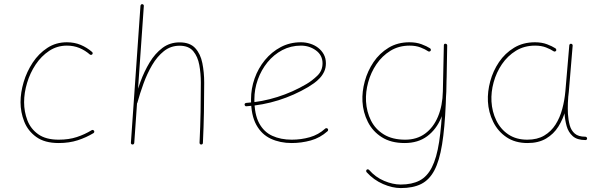

<svg xmlns="http://www.w3.org/2000/svg" viewBox="-20 -706 2987 949"><path d="M436 -437.5Q438.5 -439.9 438 -443.6Q437.5 -447.3 435.1 -449.2Q409.7 -471.2 378.9 -484.1Q348.1 -497.1 310.5 -497.1Q256.3 -497.1 213.9 -469.2Q171.4 -441.4 141.8 -396.7Q112.3 -352.1 96.9 -300.3Q81.5 -248.5 81.5 -200.7Q81.5 -151.9 99.6 -105.5Q117.7 -59.1 159.2 -29.1Q200.7 1 270 1Q322.3 1 364.3 -12.7Q406.2 -26.4 441.9 -47.9Q444.8 -49.8 445.8 -53.2Q446.8 -56.6 444.8 -59.6Q442.9 -62.5 439.5 -63.5Q436 -64.5 433.1 -62.5Q398.9 -41.5 359.6 -28.6Q320.3 -15.6 270 -15.6Q206.5 -15.6 168.9 -42.5Q131.3 -69.3 115.2 -111.8Q99.1 -154.3 99.1 -200.7Q99.1 -247.1 113.8 -296.1Q128.4 -345.2 156.2 -387Q184.1 -428.7 223.1 -454.6Q262.2 -480.5 310.5 -480.5Q344.2 -480.5 372.6 -468.8Q400.9 -457 424.3 -436.5Q426.8 -434.6 430.4 -434.8Q434.1 -435.1 436 -437.5Z M642.6 -203.6Q641.6 -199.7 643.1 -196.5Q644.5 -193.4 648.9 -192.4Q652.8 -191.9 655.8 -193.8Q658.7 -195.8 659.2 -198.7Q671.4 -243.7 689.2 -292.7Q707 -341.8 731.9 -384.3Q756.8 -426.8 790.3 -453.4Q823.7 -480 867.7 -480Q912.6 -480 935.1 -453.1Q957.5 -426.3 965.1 -384.5Q972.7 -342.8 972.7 -297.4Q972.7 -223.1 971.4 -152.6Q970.2 -82 966.3 -0.5Q966.3 3.4 968.5 5.9Q970.7 8.3 974.6 8.3Q978 8.3 980.5 6.1Q982.9 3.9 982.9 0.5Q986.8 -81.1 988 -152.1Q989.3 -223.1 989.3 -297.4Q989.3 -348.1 980.2 -393.8Q971.2 -439.5 945.1 -468Q918.9 -496.6 867.7 -496.6Q819.3 -496.6 782.7 -469Q746.1 -441.4 719.5 -397.2Q692.9 -353 674.1 -301.8Q655.3 -250.5 642.6 -203.6ZM634.8 8.3Q638.7 8.3 640.9 6.1Q643.1 3.9 643.6 0.5L690.9 -676.3Q691.4 -680.2 689 -682.6Q686.5 -685.1 683.1 -685.5Q679.7 -686 677.2 -683.3Q674.8 -680.7 674.3 -677.2L627 -0.5Q626.5 2.9 628.9 5.6Q631.3 8.3 634.8 8.3Z M1467.3 -480.5Q1509.3 -480.5 1541.7 -456.8Q1574.2 -433.1 1574.2 -393.1Q1574.2 -356.4 1548.1 -331.5Q1522 -306.6 1494.6 -290.5Q1426.8 -250.5 1351.1 -226.6Q1275.4 -202.6 1196.8 -197.3Q1193.4 -196.8 1190.9 -194.6Q1188.5 -192.4 1189 -188.5Q1189.5 -185.1 1191.9 -182.6Q1194.3 -180.2 1197.8 -180.7Q1278.3 -186 1356.2 -210.4Q1434.1 -234.9 1503.4 -275.9Q1517.1 -284.2 1532.2 -294.9Q1547.4 -305.7 1560.8 -320.1Q1574.2 -334.5 1582.5 -352.5Q1590.8 -370.6 1590.8 -393.1Q1590.8 -418 1580.3 -437.3Q1569.8 -456.5 1552.2 -470Q1534.7 -483.4 1512.7 -490.2Q1490.7 -497.1 1467.3 -497.1Q1412.6 -497.1 1367.4 -473.1Q1322.3 -449.2 1289.3 -408.9Q1256.3 -368.7 1238.5 -318.4Q1220.7 -268.1 1220.7 -214.8Q1220.7 -136.7 1246.8 -89.1Q1272.9 -41.5 1318.6 -20.3Q1364.3 1 1421.9 1Q1469.7 1 1515.9 -11.7Q1562 -24.4 1599.1 -57.6Q1601.6 -60.1 1601.8 -63.7Q1602.1 -67.4 1599.6 -69.8Q1597.7 -72.3 1593.8 -72.5Q1589.8 -72.8 1587.4 -70.3Q1554.2 -40 1511.2 -27.8Q1468.3 -15.6 1421.9 -15.6Q1367.7 -15.6 1325.9 -34.7Q1284.2 -53.7 1260.7 -97.4Q1237.3 -141.1 1237.3 -214.8Q1237.3 -265.6 1254.4 -313Q1271.5 -360.4 1302.2 -398.2Q1333 -436 1375.2 -458.3Q1417.5 -480.5 1467.3 -480.5Z M1982.9 -15.6Q1919.4 -15.6 1877.2 -41.5Q1835 -67.4 1813.5 -110.6Q1792 -153.8 1789.1 -204.6Q1786.6 -251 1799.8 -299.3Q1813 -347.7 1840.8 -388.7Q1868.7 -429.7 1909.9 -455.1Q1951.2 -480.5 2004.9 -480.5Q2035.6 -480.5 2058.8 -471.4Q2082 -462.4 2096.2 -452.6Q2099.1 -450.7 2102.8 -451.4Q2106.4 -452.1 2108.4 -455.1Q2110.4 -458 2109.4 -461.7Q2108.4 -465.3 2105.5 -467.3Q2089.8 -477.5 2063.7 -487.3Q2037.6 -497.1 2003.9 -497.1Q1945.3 -497.1 1900.6 -470Q1856 -442.9 1826.4 -399.2Q1796.9 -355.5 1783 -304.2Q1769 -252.9 1771.5 -204.6Q1774.4 -150.9 1798.1 -103.8Q1821.8 -56.6 1867.2 -27.8Q1912.6 1 1980 1Q2046.4 1 2091.6 -32.7Q2136.7 -66.4 2160.6 -124Q2184.6 -181.6 2186 -252.4L2190.4 -480.5Q2190.9 -483.9 2188.5 -486.6Q2186 -489.3 2182.6 -489.7Q2179.2 -490.2 2176.8 -488Q2174.3 -485.8 2173.8 -482.4L2168.9 -254.4Q2167.5 -184.1 2145 -130.1Q2122.6 -76.2 2081.5 -45.9Q2040.5 -15.6 1982.9 -15.6ZM2182.6 -489.7Q2179.2 -490.7 2176.5 -488.5Q2173.8 -486.3 2173.8 -482.4Q2172.4 -318.8 2167.5 -200.9Q2162.6 -83 2150.4 -4.2Q2138.2 74.7 2114.7 120.8Q2091.3 167 2053.7 186.5Q2016.1 206.1 1960.4 206.1Q1921.4 206.1 1878.7 188Q1835.9 169.9 1804.7 134.3Q1802.7 131.8 1798.8 131.1Q1794.9 130.4 1792.5 132.8Q1790 134.8 1790 138.7Q1790 142.6 1792 145Q1827.1 183.6 1873.3 203.6Q1919.4 223.6 1960.9 223.6Q2021.5 223.6 2061.8 203.4Q2102.1 183.1 2127 136Q2151.9 88.9 2165 8.1Q2178.2 -72.8 2183.3 -193.1Q2188.5 -313.5 2190.4 -480.5Q2190.4 -484.4 2188.5 -486.8Q2186.5 -489.3 2182.6 -489.7Z M2780.8 -234.4Q2777.3 -234.9 2774.9 -232.7Q2772.5 -230.5 2772 -227.1Q2771 -214.4 2770.3 -200.7Q2769.5 -187 2769.8 -172.6Q2770 -158.2 2770.5 -143.1Q2772.5 -112.3 2780.8 -82.5Q2789.1 -52.7 2810.8 -33.2Q2832.5 -13.7 2873.5 -13.7Q2877.4 -13.7 2879.9 -16.1Q2882.3 -18.6 2881.8 -22Q2881.3 -25.9 2878.9 -28.1Q2876.5 -30.3 2872.6 -30.3Q2838.9 -30.3 2821 -45.7Q2803.2 -61 2796.1 -86.7Q2789.1 -112.3 2787.1 -143.1Q2786.6 -157.7 2786.4 -170.9Q2786.1 -184.1 2786.9 -197.5Q2787.6 -210.9 2788.6 -225.1Q2789.1 -229 2786.6 -231.4Q2784.2 -233.9 2780.8 -234.4ZM2586.4 -15.6Q2531.2 -15.6 2492.7 -41.5Q2454.1 -67.4 2433.1 -110.6Q2412.1 -153.8 2409.2 -204.6Q2406.7 -251 2419.9 -299.3Q2433.1 -347.7 2460.9 -388.7Q2488.8 -429.7 2530 -455.1Q2571.3 -480.5 2625 -480.5Q2655.8 -480.5 2679 -471.4Q2702.1 -462.4 2716.3 -452.6Q2719.2 -450.7 2722.9 -451.4Q2726.6 -452.1 2728.5 -455.1Q2730.5 -458 2729.2 -461.7Q2728 -465.3 2725.1 -467.3Q2709.5 -477.5 2683.6 -487.3Q2657.7 -497.1 2624 -497.1Q2565.4 -497.1 2520.8 -470Q2476.1 -442.9 2446.5 -399.2Q2417 -355.5 2403.1 -304.2Q2389.2 -252.9 2391.6 -204.6Q2394.5 -150.9 2417.7 -103.8Q2440.9 -56.6 2483.6 -27.8Q2526.4 1 2587.4 1Q2641.6 1 2679.2 -21.2Q2716.8 -43.5 2740 -80.6Q2763.2 -117.7 2775.4 -162.6Q2787.6 -207.5 2791.5 -252.4L2810.5 -480.5Q2811 -483.9 2808.6 -486.6Q2806.2 -489.3 2802.7 -489.7Q2799.3 -490.2 2796.9 -488Q2794.4 -485.8 2793.9 -482.4L2774.4 -254.4Q2770.5 -210 2759 -167.2Q2747.6 -124.5 2725.8 -90.3Q2704.1 -56.2 2669.9 -35.9Q2635.7 -15.6 2586.4 -15.6Z"/></svg>

Font: Mikhak VF
Style: Regular
Weight: 100
Designer: Amin Abedi
Version: Version 3.001